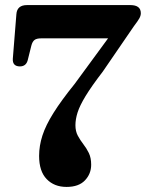

<svg xmlns="http://www.w3.org/2000/svg" viewBox="-20 -720 574 756"><path d="M339 -71.5Q339 -35.5 314.5 -9.8Q290 16 242 16Q193.5 16 163.8 -14.8Q134 -45.5 134 -106Q134 -146 147 -186.2Q160 -226.5 190.5 -275.2Q221 -324 273.5 -389L405.5 -569H142.5Q124 -569 115.8 -562.5Q107.5 -556 103.5 -540.5L89 -482.5Q82.5 -458.5 58 -458.5Q28.5 -459 30.5 -489L44.5 -664Q47 -700 86.5 -700H493Q534.5 -700 534.5 -668Q534.5 -658.5 528.8 -648Q523 -637.5 507 -616.5L385 -438.5Q340.5 -380.5 317.2 -342.2Q294 -304 285.5 -277.2Q277 -250.5 277 -227Q277 -203 286.5 -185.5Q296 -168 308.2 -152.2Q320.5 -136.5 329.8 -117.5Q339 -98.5 339 -71.5Z"/></svg>

Font: Fraunces 9pt SemiBold
Style: Regular
Weight: 600
Version: Version 1.000;[b76b70a41]